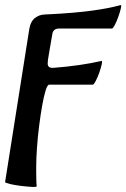

<svg xmlns="http://www.w3.org/2000/svg" viewBox="-24 -460 495 753"><path d="M120 270Q120 274 101 273Q82 272 57.5 269Q33 266 14.5 261.5Q-4 257 -4 254L91 -347Q96 -376 112.5 -389Q129 -402 149 -403Q214 -406 260 -410Q306 -414 338.5 -418.5Q371 -423 397 -428Q423 -433 449 -440Q453 -441 450 -427.5Q447 -414 440.5 -395.5Q434 -377 426.5 -362.5Q419 -348 415 -348H207Q184 -348 181 -325Q173 -278 169 -255.5Q165 -233 164 -225Q163 -217 163 -211Q163 -192 186 -194Q239 -198 287 -205Q335 -212 374 -221Q378 -222 375 -208Q372 -194 365.5 -175.5Q359 -157 351.5 -142.5Q344 -128 340 -128H169Q162 -128 155 -105.5Q148 -83 141.5 -46.5Q135 -10 129.5 33.5Q124 77 121 119.5Q118 162 118 196Q118 197 118 213.5Q118 230 118.5 247.5Q119 265 120 270Z"/></svg>

Font: Junicode SmExp
Style: Bold Italic
Weight: 700
Width: 6
Italic angle: -11°
Designer: Peter S. Baker
Version: Version 2.205; ttfautohint (v1.8.4)